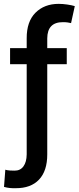

<svg xmlns="http://www.w3.org/2000/svg" viewBox="-20 -780 412 1004"><path d="M329.1 -528.3V-444.3H227.1V27.3Q227.1 113.8 184.1 159.2Q141.1 204.6 62 204.1Q45.9 204.6 31.2 203.1Q16.6 201.7 1 197.3L7.8 107.4Q15.6 110.4 32 111.6Q48.3 112.8 55.7 112.3Q85.9 112.8 102.5 90.1Q119.1 67.4 119.6 27.3V-444.3H32.7V-528.3H119.6V-579.1Q119.1 -667 165.5 -713.4Q211.9 -759.8 286.6 -759.8Q308.1 -759.8 331.8 -756.3Q355.5 -752.9 371.1 -748L351.6 -659.2Q343.8 -661.1 333.7 -662.6Q323.7 -664.1 309.6 -664.1Q227.5 -664.6 227.1 -579.1V-528.3Z"/></svg>

Font: Inter Tight Medium
Style: Regular
Weight: 500
Designer: Rasmus Andersson
Foundry: rsms
Version: Version 3.004; ttfautohint (v1.8.4.7-5d5b)